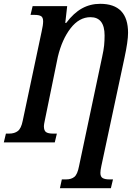

<svg xmlns="http://www.w3.org/2000/svg" viewBox="-38 -746 714 1006"><path d="M286 194H308Q336 194 352 180.5Q368 167 376 125L497 -447Q505 -483 507.5 -507.5Q510 -532 510 -560Q510 -656 436 -656Q377 -656 332 -598Q287 -540 265 -448L197 -116Q192 -93 192 -85Q192 -62 203 -54Q214 -46 240 -46H260L249 0H-18L-7 -46H10Q38 -46 55.5 -59.5Q73 -73 81 -113L180 -580Q188 -615 188 -634Q188 -655 177 -661.5Q166 -668 143 -668H122L133 -714H314L304 -626H309Q348 -678 391.5 -702Q435 -726 487 -726Q633 -726 633 -574Q633 -530 614 -442L493 124Q488 147 488 160Q488 180 500 187Q512 194 535 194H554L543 240H276Z"/></svg>

Font: Noto Serif CondSemiBold
Style: Italic
Weight: 600
Width: 3
Italic angle: -12°
Designer: Monotype Design Team
Foundry: Monotype Imaging Inc.
Version: Version 1.001